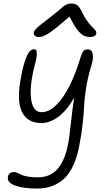

<svg xmlns="http://www.w3.org/2000/svg" viewBox="-20 -862 603 1111"><path d="M205.1 -647.9Q189 -647.9 181.2 -656Q173.3 -664.1 175.8 -675.8Q178.2 -686 194.8 -701.7Q211.4 -717.3 272 -763.2Q293.9 -779.8 315.7 -798.3Q337.4 -816.9 346.2 -824.2Q355 -831.5 366.5 -836.7Q377.9 -841.8 392.1 -841.8Q414.6 -841.8 427.7 -831.3Q440.9 -820.8 455.1 -791Q467.3 -766.1 481 -745.8Q494.6 -725.6 504.6 -715.3Q514.6 -705.1 523.2 -696.5Q531.7 -688 535.2 -681.4Q538.6 -674.8 537.1 -667Q535.6 -658.7 526.1 -653.3Q516.6 -647.9 503.9 -647.9Q480.5 -647.9 463.9 -656.2Q447.3 -664.6 427.2 -690.4Q407.2 -716.3 381.8 -766.1Q335.4 -725.1 303.2 -699.5Q271 -673.8 252.2 -663.6Q233.4 -653.3 224.6 -650.6Q215.8 -647.9 205.1 -647.9ZM194.8 229Q113.8 229 66.7 211.4Q19.5 193.8 25.9 161.1Q30.8 133.8 61 133.8Q70.3 133.8 81.3 138.4Q92.3 143.1 102.8 148.9Q113.3 154.8 138.4 159.4Q163.6 164.1 198.2 164.1Q236.8 164.1 266.4 150.6Q295.9 137.2 316.4 111.6Q336.9 85.9 350.6 52.7Q364.3 19.5 373 -24.9Q380.9 -60.5 389.6 -144.3Q398.4 -228 409.2 -296.9Q364.7 -219.7 315.9 -184.8Q267.1 -149.9 220.2 -149.9Q137.2 -149.9 106 -216.8Q74.7 -283.7 103 -422.9Q114.7 -484.4 128.2 -519.8Q141.6 -555.2 153.1 -566.2Q164.6 -577.1 178.2 -577.1Q185.1 -577.1 189.2 -571Q193.4 -564.9 192.9 -547.1Q192.4 -529.3 185.1 -501Q150.4 -373 159.4 -293Q168.5 -212.9 221.2 -212.9Q264.2 -212.9 306.6 -255.4Q349.1 -297.9 383.8 -368.2Q418.5 -438.5 446.8 -532.2Q455.6 -559.6 463.9 -567.9Q472.2 -576.2 488.8 -576.2Q500.5 -576.2 508.1 -568.1Q515.6 -560.1 517.8 -538.8Q520 -517.6 507.8 -480Q488.3 -415 478.8 -356.7Q469.2 -298.3 467.5 -258.1Q465.8 -217.8 459 -151.4Q452.1 -85 438 -15.1Q412.1 115.2 350.6 172.1Q289.1 229 194.8 229Z"/></svg>

Font: Shantell Sans Irregular Bouncy
Style: Italic
Weight: 300
Italic angle: -11.31°
Designer: Stephen Nixon, Anya Danilova, Shantell Martin
Foundry: Arrow Type
Version: Version 1.006;[9816181b4]